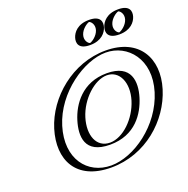

<svg xmlns="http://www.w3.org/2000/svg" viewBox="-185 -1277 1433 1466"><g transform="rotate(-20 532.0 -544.0)"><path d="M389.8 -413C427.4 -536 533 -659 678 -659C824 -659 852.4 -536 814.8 -413C777.2 -290 677.6 -167 527.6 -167C373.6 -167 352.2 -290 389.8 -413ZM186.8 -413C260.4 -654 506.3 -840 733.3 -840C962.3 -840 1091.4 -654 1017.8 -413C944.1 -172 708.9 15 471.9 15C227.9 15 113.1 -172 186.8 -413ZM931.7 -1103C982.7 -1103 1011.2 -1062 995.6 -1011C980 -960 926.5 -919 875.5 -919C824.5 -919 796 -960 811.6 -1011C827.2 -1062 880.7 -1103 931.7 -1103ZM694.7 -1103C745.7 -1103 774.2 -1062 758.6 -1011C743 -960 689.5 -919 638.5 -919C587.5 -919 559 -960 574.6 -1011C590.2 -1062 643.7 -1103 694.7 -1103ZM374.8 -413C336 -286.1 357.8 -152 523 -152C684.1 -152 790.9 -285.9 829.8 -413C868.7 -540.4 839.7 -674 682.6 -674C526.5 -674 413.8 -540.5 374.8 -413ZM201.8 -413C130.4 -179.5 241.1 0 476.5 0C704.9 0 931.4 -179.7 1002.8 -413C1074 -646 949.2 -825 728.7 -825C510.2 -825 273 -645.9 201.8 -413ZM927.1 -1088C884.4 -1088 839.7 -1053.7 826.6 -1011C813.5 -968.3 837.3 -934 880.1 -934C922.8 -934 967.5 -968.3 980.6 -1011C993.7 -1053.7 969.9 -1088 927.1 -1088ZM690.1 -1088C732.9 -1088 756.7 -1053.7 743.6 -1011C730.5 -968.3 685.8 -934 643.1 -934C600.3 -934 576.5 -968.3 589.6 -1011C602.7 -1053.7 647.4 -1088 690.1 -1088ZM374.8 -413C413.8 -540.5 526.5 -674 682.6 -674C839.7 -674 868.7 -540.4 829.8 -413C790.9 -285.9 684.1 -152 523 -152C357.8 -152 336 -286.1 374.8 -413ZM201.8 -413C273 -645.9 510.2 -825 728.7 -825C949.2 -825 1074 -646 1002.8 -413C931.4 -179.7 704.9 0 476.5 0C241.1 0 130.4 -179.5 201.8 -413ZM927.1 -1088C969.9 -1088 993.7 -1053.7 980.6 -1011C967.5 -968.3 922.8 -934 880.1 -934C837.3 -934 813.5 -968.3 826.6 -1011C839.7 -1053.7 884.4 -1088 927.1 -1088ZM690.1 -1088C647.4 -1088 602.7 -1053.7 589.6 -1011C576.5 -968.3 600.3 -934 643.1 -934C685.8 -934 730.5 -968.3 743.6 -1011C756.7 -1053.7 732.9 -1088 690.1 -1088ZM389.8 -413C352.2 -290 373.6 -167 527.6 -167C677.5 -167 777.2 -290 814.8 -413C852.4 -536 823.9 -659 678 -659C533 -659 427.4 -536 389.8 -413ZM186.8 -413C113.1 -172 227.9 15 471.9 15C708.9 15 944.1 -172 1017.8 -413C1091.4 -654 962.3 -840 733.3 -840C506.3 -840 260.4 -654 186.8 -413ZM931.7 -1103C880.7 -1103 827.2 -1062 811.6 -1011C796 -960 824.5 -919 875.5 -919C926.5 -919 980 -960 995.6 -1011C1011.2 -1062 982.7 -1103 931.7 -1103ZM694.7 -1103C643.7 -1103 590.2 -1062 574.6 -1011C559 -960 587.5 -919 638.5 -919C689.5 -919 743 -960 758.6 -1011C774.2 -1062 745.7 -1103 694.7 -1103ZM349.8 -413C314.1 -296.2 313.9 -152 523 -152C728.2 -152 819 -296.1 854.8 -413C890.5 -530 883.9 -674 682.6 -674C482.3 -674 385.6 -530.1 349.8 -413ZM226.8 -413C301.5 -657.6 553.4 -825 728.7 -825C906 -825 1052.6 -657.7 977.8 -413C902.9 -168.2 661.8 0 476.5 0C284 0 151.9 -168.1 226.8 -413ZM927.1 -1087.8C942.3 -1084 968.7 -1053.7 955.6 -1011C942.4 -968 897.1 -937.9 880.1 -934.2C864.8 -938 838.5 -968.3 851.6 -1011C864.7 -1054 910.1 -1084.1 927.1 -1087.8ZM690.1 -1087.8C705.3 -1084 731.7 -1053.7 718.6 -1011C705.4 -968 660.1 -937.9 643.1 -934.2C627.8 -938 601.5 -968.3 614.6 -1011C627.7 -1054 673.1 -1084.1 690.1 -1087.8ZM414.8 -413C455.6 -546.5 577.3 -659 678 -659C779.7 -659 830.6 -546.4 789.8 -413C749 -279.7 633.3 -167 527.6 -167C417.6 -167 374.1 -279.8 414.8 -413ZM161.8 -413C91.6 -183.4 185 15 471.9 15C752 15 972.6 -183.5 1042.8 -413C1112.9 -642.4 1005.5 -840 733.3 -840C463.1 -840 231.9 -642.3 161.8 -413ZM931.7 -1103C837.7 -1103 798.6 -1050.3 786.6 -1011C774.6 -971.7 781.4 -919 875.5 -919C969.5 -919 1008.6 -971.7 1020.6 -1011C1032.6 -1050.3 1025.8 -1103 931.7 -1103ZM694.7 -1103C600.7 -1103 561.6 -1050.3 549.6 -1011C537.6 -971.7 544.4 -919 638.5 -919C732.5 -919 771.6 -971.7 783.6 -1011C795.6 -1050.3 788.8 -1103 694.7 -1103Z"/></g></svg>

Font: Hussar Outliner
Style: Obl
Weight: 700
Foundry: Cannot Into Space Fonts
Version: Version 0.92